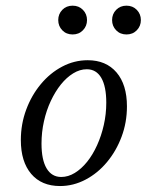

<svg xmlns="http://www.w3.org/2000/svg" viewBox="-20 -635 513 667"><path d="M188.7 11.3Q124.2 11.3 88.3 -31Q52.4 -73.4 52.4 -148.4Q52.4 -204 71 -254Q89.5 -304 121.8 -342.7Q154 -381.5 196 -403.6Q237.9 -425.8 284.7 -425.8Q348.4 -425.8 384.7 -383.5Q421 -341.1 421 -265.3Q421 -209.7 402.4 -160.1Q383.9 -110.5 351.6 -71.8Q319.4 -33.1 277 -10.9Q234.7 11.3 188.7 11.3ZM192.7 -20.2Q216.9 -20.2 239.9 -34.3Q262.9 -48.4 282.7 -73Q302.4 -97.6 317.3 -130.6Q332.3 -163.7 340.7 -201.2Q349.2 -238.7 349.2 -278.2Q349.2 -334.7 331.9 -364.5Q314.5 -394.4 281.5 -394.4Q257.3 -394.4 234.3 -380.2Q211.3 -366.1 191.5 -341.5Q171.8 -316.9 156.5 -284.3Q141.1 -251.6 132.7 -213.7Q124.2 -175.8 124.2 -136.3Q124.2 -79.8 141.9 -50Q159.7 -20.2 192.7 -20.2ZM419.4 -515.3Q397.6 -515.3 383.5 -529.8Q369.4 -544.4 369.4 -565.3Q369.4 -586.3 383.5 -600.8Q397.6 -615.3 419.4 -615.3Q441.1 -615.3 455.2 -600.8Q469.4 -586.3 469.4 -565.3Q469.4 -544.4 455.2 -529.8Q441.1 -515.3 419.4 -515.3ZM232.3 -515.3Q210.5 -515.3 196.4 -529.8Q182.3 -544.4 182.3 -565.3Q182.3 -586.3 196.4 -600.8Q210.5 -615.3 232.3 -615.3Q254 -615.3 268.1 -600.8Q282.3 -586.3 282.3 -565.3Q282.3 -544.4 268.1 -529.8Q254 -515.3 232.3 -515.3Z"/></svg>

Font: Playfair 12pt Light
Style: Italic
Weight: 300
Italic angle: -15.6°
Designer: Claus Eggers Sørensen
Foundry: Claus Eggers Sørensen
Version: Version 2.000;gftools[0.9.28]